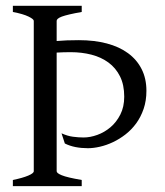

<svg xmlns="http://www.w3.org/2000/svg" viewBox="-20 -635 563 655"><path d="M23.9 0V-21Q57.1 -27.8 76.2 -35.9Q95.2 -43.9 95.2 -50.8V-564Q95.2 -569.8 77.1 -578.6Q59.1 -587.4 23.9 -594.2V-615.2H258.8V-594.2Q233.9 -589.8 217.3 -585.9Q200.7 -582 190.9 -578.4Q181.2 -574.7 177.2 -571Q173.3 -567.4 173.3 -564V-495.1Q204.1 -498 249 -498Q301.8 -498 344.2 -486.8Q386.7 -475.6 416.7 -453.6Q446.8 -431.6 463.1 -399.4Q479.5 -367.2 479.5 -325.2Q479.5 -291.5 470 -263.7Q460.4 -235.8 444.6 -214.1Q428.7 -192.4 408.2 -176.5Q387.7 -160.6 365.5 -150.1Q343.3 -139.6 321 -134.5Q298.8 -129.4 279.8 -129.4Q257.3 -129.4 237.5 -133.3Q217.8 -137.2 201.2 -145.5L189.9 -180.2Q210.4 -170.9 229.2 -168.5Q248 -166 265.1 -166Q287.6 -166 312 -174.8Q336.4 -183.6 356.9 -200.9Q377.4 -218.3 390.6 -244.4Q403.8 -270.5 403.8 -305.2Q403.8 -345.7 389.4 -374.5Q375 -403.3 350.1 -421.6Q325.2 -439.9 292 -448.5Q258.8 -457 221.2 -457Q196.8 -457 173.3 -455.6V-50.8Q173.3 -47.9 177.2 -44.4Q181.2 -41 190.7 -37.1Q200.2 -33.2 216.8 -29.3Q233.4 -25.4 258.8 -21V0Z"/></svg>

Font: Gentium Plus Afr
Style: Regular
Weight: 400
Designer: J. Victor Gaultney, Annie Olsen, Iska Routamaa, Becca Hirsbrunner
Foundry: SIL International
Version: Version 5.000